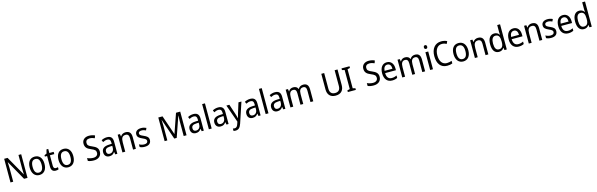

<svg xmlns="http://www.w3.org/2000/svg" viewBox="148 -3126 17421 5600"><g transform="rotate(-15 8858.5 -326.0)"><path d="M602 -66V-780H520V-368C520 -313 524 -238 526 -196H522L191 -780H88V-66H170V-479C170 -541 166 -605 163 -655H167L498 -66Z M1187 -335C1187 -514 1098 -612 964 -612C821 -612 740 -512 740 -335C740 -161 828 -56 962 -56C1104 -56 1187 -161 1187 -335ZM828 -335C828 -466 869 -539 963 -539C1057 -539 1099 -466 1099 -335C1099 -204 1057 -128 964 -128C870 -128 828 -204 828 -335Z M1475 -128C1430 -128 1404 -158 1404 -219V-534H1535V-602H1404V-725H1351L1321 -607L1252 -577V-534H1319V-214C1319 -96 1377 -56 1456 -56C1487 -56 1521 -63 1541 -72V-139C1524 -133 1498 -128 1475 -128Z M2057 -335C2057 -514 1968 -612 1834 -612C1691 -612 1610 -512 1610 -335C1610 -161 1698 -56 1832 -56C1974 -56 2057 -161 2057 -335ZM1698 -335C1698 -466 1739 -539 1833 -539C1927 -539 1969 -466 1969 -335C1969 -204 1927 -128 1834 -128C1740 -128 1698 -204 1698 -335Z M2838 -259C2838 -364 2779 -415 2665 -463C2561 -506 2526 -534 2526 -607C2526 -668 2568 -711 2647 -711C2700 -711 2752 -696 2798 -675L2825 -752C2778 -774 2718 -790 2648 -790C2523 -790 2436 -718 2437 -606C2437 -494 2495 -441 2604 -397C2715 -351 2750 -320 2750 -251C2750 -182 2701 -134 2609 -134C2545 -134 2476 -152 2429 -175V-89C2473 -67 2536 -56 2608 -56C2748 -56 2838 -134 2838 -259Z M3143 -612C3079 -612 3020 -594 2975 -568L3002 -504C3044 -526 3088 -542 3135 -542C3198 -542 3231 -509 3231 -423V-390L3151 -387C2999 -382 2924 -322 2924 -215C2924 -115 2983 -56 3075 -56C3152 -56 3194 -83 3234 -141H3237L3252 -66H3315V-430C3315 -552 3262 -612 3143 -612ZM3163 -326 3231 -329V-279C3231 -177 3175 -125 3098 -125C3046 -125 3012 -153 3012 -215C3012 -284 3052 -322 3163 -326Z M3703 -612C3642 -612 3584 -584 3553 -529H3548L3536 -602H3468V-66H3553V-344C3553 -474 3587 -539 3688 -539C3758 -539 3789 -496 3789 -411V-66H3874V-421C3874 -553 3816 -612 3703 -612Z M4336 -213C4336 -297 4283 -334 4194 -373C4105 -412 4075 -430 4075 -475C4075 -515 4110 -541 4172 -541C4217 -541 4260 -528 4299 -509L4329 -577C4284 -599 4234 -612 4176 -612C4067 -612 3993 -560 3993 -471C3993 -385 4049 -350 4140 -309C4228 -271 4253 -247 4253 -206C4253 -158 4219 -128 4145 -128C4089 -128 4031 -148 3994 -170V-89C4031 -68 4079 -56 4145 -56C4263 -56 4336 -110 4336 -213Z M5033 -66H5107L5320 -681H5324C5321 -630 5318 -566 5318 -511V-66H5404V-780H5277L5074 -196H5070L4870 -780H4742V-66H4824V-508C4824 -566 4821 -632 4817 -682H4821Z M5753 -612C5689 -612 5630 -594 5585 -568L5612 -504C5654 -526 5698 -542 5745 -542C5808 -542 5841 -509 5841 -423V-390L5761 -387C5609 -382 5534 -322 5534 -215C5534 -115 5593 -56 5685 -56C5762 -56 5804 -83 5844 -141H5847L5862 -66H5925V-430C5925 -552 5872 -612 5753 -612ZM5773 -326 5841 -329V-279C5841 -177 5785 -125 5708 -125C5656 -125 5622 -153 5622 -215C5622 -284 5662 -322 5773 -326Z M6163 -66V-826H6078V-66Z M6501 -612C6437 -612 6378 -594 6333 -568L6360 -504C6402 -526 6446 -542 6493 -542C6556 -542 6589 -509 6589 -423V-390L6509 -387C6357 -382 6282 -322 6282 -215C6282 -115 6341 -56 6433 -56C6510 -56 6552 -83 6592 -141H6595L6610 -66H6673V-430C6673 -552 6620 -612 6501 -612ZM6521 -326 6589 -329V-279C6589 -177 6533 -125 6456 -125C6404 -125 6370 -153 6370 -215C6370 -284 6410 -322 6521 -326Z M6750 -602 6939 -66 6915 4C6894 69 6865 102 6812 102C6793 102 6774 99 6760 95V166C6777 170 6799 174 6825 174C6917 174 6966 115 7001 11L7205 -602H7115L7020 -298C7003 -247 6989 -195 6982 -161H6978C6970 -204 6956 -250 6941 -298L6840 -602Z M7468 -612C7404 -612 7345 -594 7300 -568L7327 -504C7369 -526 7413 -542 7460 -542C7523 -542 7556 -509 7556 -423V-390L7476 -387C7324 -382 7249 -322 7249 -215C7249 -115 7308 -56 7400 -56C7477 -56 7519 -83 7559 -141H7562L7577 -66H7640V-430C7640 -552 7587 -612 7468 -612ZM7488 -326 7556 -329V-279C7556 -177 7500 -125 7423 -125C7371 -125 7337 -153 7337 -215C7337 -284 7377 -322 7488 -326Z M7878 -66V-826H7793V-66Z M8216 -612C8152 -612 8093 -594 8048 -568L8075 -504C8117 -526 8161 -542 8208 -542C8271 -542 8304 -509 8304 -423V-390L8224 -387C8072 -382 7997 -322 7997 -215C7997 -115 8056 -56 8148 -56C8225 -56 8267 -83 8307 -141H8310L8325 -66H8388V-430C8388 -552 8335 -612 8216 -612ZM8236 -326 8304 -329V-279C8304 -177 8248 -125 8171 -125C8119 -125 8085 -153 8085 -215C8085 -284 8125 -322 8236 -326Z M9070 -612C9004 -612 8949 -584 8917 -524H8912C8891 -581 8843 -612 8768 -612C8708 -612 8655 -585 8626 -529H8621L8609 -602H8541V-66H8626V-345C8626 -466 8654 -539 8749 -539C8813 -539 8844 -499 8844 -412V-66H8928V-362C8928 -477 8963 -539 9052 -539C9115 -539 9146 -498 9146 -411V-66H9231V-419C9231 -553 9178 -612 9070 -612Z M10154 -308V-780H10067V-307C10067 -198 10019 -134 9911 -134C9805 -134 9751 -193 9751 -306V-780H9664V-309C9664 -150 9748 -56 9907 -56C10074 -56 10154 -155 10154 -308Z M10516 -66V-117L10439 -135V-711L10516 -729V-780H10274V-729L10351 -711V-135L10274 -117V-66Z M11286 -259C11286 -364 11227 -415 11113 -463C11009 -506 10974 -534 10974 -607C10974 -668 11016 -711 11095 -711C11148 -711 11200 -696 11246 -675L11273 -752C11226 -774 11166 -790 11096 -790C10971 -790 10884 -718 10885 -606C10885 -494 10943 -441 11052 -397C11163 -351 11198 -320 11198 -251C11198 -182 11149 -134 11057 -134C10993 -134 10924 -152 10877 -175V-89C10921 -67 10984 -56 11056 -56C11196 -56 11286 -134 11286 -259Z M11594 -612C11462 -612 11381 -509 11381 -330C11381 -160 11467 -56 11614 -56C11677 -56 11722 -67 11771 -91V-166C11721 -141 11677 -129 11620 -129C11523 -129 11470 -193 11468 -318H11794V-372C11794 -513 11721 -612 11594 -612ZM11593 -542C11672 -542 11707 -475 11707 -386H11469C11477 -487 11520 -542 11593 -542Z M12447 -612C12381 -612 12326 -584 12294 -524H12289C12268 -581 12220 -612 12145 -612C12085 -612 12032 -585 12003 -529H11998L11986 -602H11918V-66H12003V-345C12003 -466 12031 -539 12126 -539C12190 -539 12221 -499 12221 -412V-66H12305V-362C12305 -477 12340 -539 12429 -539C12492 -539 12523 -498 12523 -411V-66H12608V-419C12608 -553 12555 -612 12447 -612Z M12804 -804C12774 -804 12753 -786 12753 -747C12753 -710 12774 -691 12804 -691C12832 -691 12853 -710 12853 -747C12853 -785 12832 -804 12804 -804ZM12845 -602H12760V-66H12845Z M13285 -712C13339 -712 13386 -696 13425 -676L13458 -751C13409 -776 13349 -790 13285 -790C13086 -790 12980 -635 12980 -424C12980 -197 13082 -56 13275 -56C13342 -56 13389 -65 13434 -84V-162C13388 -146 13340 -134 13287 -134C13147 -134 13072 -245 13072 -423C13072 -593 13148 -712 13285 -712Z M13984 -335C13984 -514 13895 -612 13761 -612C13618 -612 13537 -512 13537 -335C13537 -161 13625 -56 13759 -56C13901 -56 13984 -161 13984 -335ZM13625 -335C13625 -466 13666 -539 13760 -539C13854 -539 13896 -466 13896 -335C13896 -204 13854 -128 13761 -128C13667 -128 13625 -204 13625 -335Z M14346 -612C14285 -612 14227 -584 14196 -529H14191L14179 -602H14111V-66H14196V-344C14196 -474 14230 -539 14331 -539C14401 -539 14432 -496 14432 -411V-66H14517V-421C14517 -553 14459 -612 14346 -612Z M14839 -56C14911 -56 14957 -89 14988 -137H14993L15005 -66H15074V-826H14988V-611C14988 -590 14991 -555 14993 -533H14988C14957 -580 14909 -612 14839 -612C14718 -612 14642 -516 14642 -333C14642 -150 14717 -56 14839 -56ZM14855 -128C14771 -128 14730 -200 14730 -332C14730 -462 14770 -540 14854 -540C14955 -540 14989 -470 14989 -335V-314C14989 -189 14950 -128 14855 -128Z M15415 -612C15283 -612 15202 -509 15202 -330C15202 -160 15288 -56 15435 -56C15498 -56 15543 -67 15592 -91V-166C15542 -141 15498 -129 15441 -129C15344 -129 15291 -193 15289 -318H15615V-372C15615 -513 15542 -612 15415 -612ZM15414 -542C15493 -542 15528 -475 15528 -386H15290C15298 -487 15341 -542 15414 -542Z M15974 -612C15913 -612 15855 -584 15824 -529H15819L15807 -602H15739V-66H15824V-344C15824 -474 15858 -539 15959 -539C16029 -539 16060 -496 16060 -411V-66H16145V-421C16145 -553 16087 -612 15974 -612Z M16607 -213C16607 -297 16554 -334 16465 -373C16376 -412 16346 -430 16346 -475C16346 -515 16381 -541 16443 -541C16488 -541 16531 -528 16570 -509L16600 -577C16555 -599 16505 -612 16447 -612C16338 -612 16264 -560 16264 -471C16264 -385 16320 -350 16411 -309C16499 -271 16524 -247 16524 -206C16524 -158 16490 -128 16416 -128C16360 -128 16302 -148 16265 -170V-89C16302 -68 16350 -56 16416 -56C16534 -56 16607 -110 16607 -213Z M16912 -612C16780 -612 16699 -509 16699 -330C16699 -160 16785 -56 16932 -56C16995 -56 17040 -67 17089 -91V-166C17039 -141 16995 -129 16938 -129C16841 -129 16788 -193 16786 -318H17112V-372C17112 -513 17039 -612 16912 -612ZM16911 -542C16990 -542 17025 -475 17025 -386H16787C16795 -487 16838 -542 16911 -542Z M17405 -56C17477 -56 17523 -89 17554 -137H17559L17571 -66H17640V-826H17554V-611C17554 -590 17557 -555 17559 -533H17554C17523 -580 17475 -612 17405 -612C17284 -612 17208 -516 17208 -333C17208 -150 17283 -56 17405 -56ZM17421 -128C17337 -128 17296 -200 17296 -332C17296 -462 17336 -540 17420 -540C17521 -540 17555 -470 17555 -335V-314C17555 -189 17516 -128 17421 -128Z"/></g></svg>

Font: Noto Sans Malayalam UI SemiCondensed
Style: Regular
Weight: 400
Width: 4
Designer: Jelle Bosma - Monotype Design Team
Foundry: Monotype Imaging Inc.
Version: Version 2.104